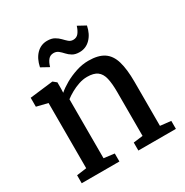

<svg xmlns="http://www.w3.org/2000/svg" viewBox="-177 -919 1020 1061"><g transform="rotate(-30 332.5 -389.0)"><path d="M104 -59.5V-475.5L33 -493V-550L179 -567.5H182L203.5 -550V-508.5L202.5 -484Q224.5 -503.5 258.2 -522.8Q292 -542 331.8 -555Q371.5 -568 410.5 -568Q473.5 -568 509 -544.2Q544.5 -520.5 559.2 -470Q574 -419.5 574 -339.5V-58.5L642 -51V0H402.5V-51L463 -58.5V-339Q463 -393 454.8 -427.5Q446.5 -462 424.2 -478.2Q402 -494.5 360 -494.5Q334 -494.5 307 -485.5Q280 -476.5 256 -463Q232 -449.5 214.5 -436V-59.5L281.5 -51V0H41V-51ZM161.5 -670Q172 -720.5 200.2 -749Q228.5 -777.5 268.5 -777.5Q296.5 -777.5 314.2 -767.2Q332 -757 344.5 -743.8Q357 -730.5 369 -720Q381 -709.5 397.5 -709.5Q419 -709.5 431.8 -725.5Q444.5 -741.5 452.5 -767.5L502 -740.5Q492 -691 463.2 -662Q434.5 -633 394 -633Q367 -633 349.8 -643.2Q332.5 -653.5 320.5 -667Q308.5 -680.5 295.8 -690.8Q283 -701 265.5 -701Q243.5 -701 230.8 -685.2Q218 -669.5 210.5 -643Z"/></g></svg>

Font: Merriweather Medium
Style: Regular
Weight: 500
Version: Version 2.100